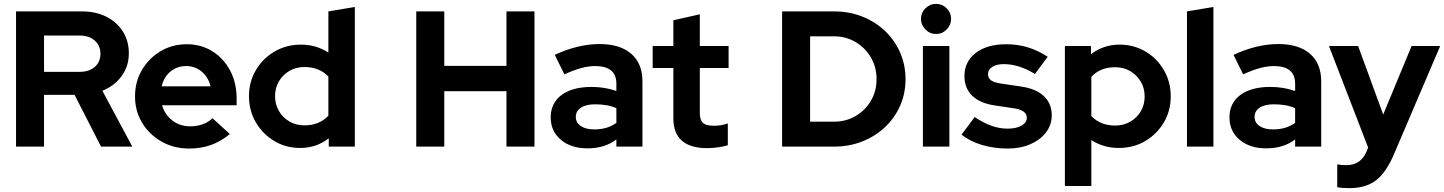

<svg xmlns="http://www.w3.org/2000/svg" viewBox="-20 -759 7477 994"><path d="M63 0V-700H405Q476 -700 530.5 -672.5Q585 -645 616 -596Q647 -547 647 -483Q647 -416 609.5 -365Q572 -314 510 -289L665 0H503L366 -268H208V0ZM208 -387H392Q441 -387 470.5 -412.5Q500 -438 500 -481Q500 -523 470.5 -549Q441 -575 392 -575H208Z M958 10Q880 10 816.5 -26Q753 -62 716 -123Q679 -184 679 -260Q679 -336 715 -397Q751 -458 811.5 -494Q872 -530 947 -530Q1021 -530 1079.5 -493.5Q1138 -457 1171.5 -393.5Q1205 -330 1205 -250V-214H819Q833 -166 872 -135.5Q911 -105 965 -105Q1000 -105 1030 -116Q1060 -127 1080 -147L1170 -65Q1122 -26 1071.5 -8Q1021 10 958 10ZM817 -312H1070Q1059 -359 1024.5 -388Q990 -417 944 -417Q897 -417 862.5 -388.5Q828 -360 817 -312Z M1534 7Q1460 7 1400 -29Q1340 -65 1304.5 -125.5Q1269 -186 1269 -261Q1269 -336 1305 -396.5Q1341 -457 1402 -492.5Q1463 -528 1538 -528Q1616 -528 1680 -487V-700L1817 -723V0H1682V-43Q1618 7 1534 7ZM1556 -110Q1633 -110 1680 -160V-363Q1633 -412 1556 -412Q1513 -412 1478.5 -392Q1444 -372 1424 -338Q1404 -304 1404 -261Q1404 -219 1424 -184.5Q1444 -150 1478.5 -130Q1513 -110 1556 -110Z M2135 0V-700H2280V-418H2602V-700H2747V0H2602V-287H2280V0Z M3021 9Q2936 9 2883.5 -35.5Q2831 -80 2831 -151Q2831 -225 2887 -267Q2943 -309 3043 -309Q3111 -309 3171 -288V-326Q3171 -417 3061 -417Q3028 -417 2990 -407Q2952 -397 2902 -374L2852 -475Q2973 -531 3084 -531Q3190 -531 3248 -480.5Q3306 -430 3306 -338V0H3171V-37Q3139 -13 3102 -2Q3065 9 3021 9ZM2961 -154Q2961 -124 2987 -106.5Q3013 -89 3056 -89Q3125 -89 3171 -123V-199Q3146 -210 3118.5 -214.5Q3091 -219 3061 -219Q3014 -219 2987.5 -201.5Q2961 -184 2961 -154Z M3642 8Q3466 8 3466 -147V-407H3359V-521H3466V-654L3603 -685V-521H3752V-407H3603V-175Q3603 -138 3619 -123Q3635 -108 3675 -108Q3695 -108 3711.5 -110.5Q3728 -113 3748 -120V-7Q3726 0 3695.5 4Q3665 8 3642 8Z M4029 0V-700H4298Q4376 -700 4443.5 -673.5Q4511 -647 4561.5 -599Q4612 -551 4640 -487Q4668 -423 4668 -349Q4668 -275 4640 -211.5Q4612 -148 4561.5 -100.5Q4511 -53 4443.5 -26.5Q4376 0 4298 0ZM4174 -129H4297Q4359 -129 4409 -158Q4459 -187 4488.5 -237Q4518 -287 4518 -349Q4518 -412 4488.5 -462Q4459 -512 4409 -541.5Q4359 -571 4297 -571H4174Z M4826 -583Q4794 -583 4771 -606.5Q4748 -630 4748 -661Q4748 -693 4771 -716Q4794 -739 4826 -739Q4858 -739 4881 -716Q4904 -693 4904 -661Q4904 -630 4881 -606.5Q4858 -583 4826 -583ZM4758 0V-521H4895V0Z M5197 10Q5126 10 5064 -8.5Q5002 -27 4958 -62L5026 -153Q5115 -93 5195 -93Q5241 -93 5268.5 -108.5Q5296 -124 5296 -149Q5296 -188 5231 -198L5131 -213Q5054 -224 5013.5 -263Q4973 -302 4973 -365Q4973 -440 5031.5 -485Q5090 -530 5190 -530Q5306 -530 5404 -465L5338 -376Q5255 -427 5177 -427Q5140 -427 5117.5 -413Q5095 -399 5095 -376Q5095 -354 5111.5 -342.5Q5128 -331 5166 -326L5266 -311Q5343 -300 5384 -261.5Q5425 -223 5425 -162Q5425 -113 5395.5 -74Q5366 -35 5314.5 -12.5Q5263 10 5197 10Z M5493 204V-521H5628V-478Q5692 -528 5776 -528Q5850 -528 5910 -492.5Q5970 -457 6005.5 -396Q6041 -335 6041 -260Q6041 -185 6005 -124.5Q5969 -64 5908.5 -28.5Q5848 7 5772 7Q5692 7 5630 -34V204ZM5754 -109Q5797 -109 5831.5 -129Q5866 -149 5886 -183Q5906 -217 5906 -260Q5906 -303 5885.5 -337Q5865 -371 5831 -391Q5797 -411 5754 -411Q5675 -411 5630 -361V-158Q5677 -109 5754 -109Z M6125 0V-700L6262 -723V0Z M6535 9Q6450 9 6397.5 -35.5Q6345 -80 6345 -151Q6345 -225 6401 -267Q6457 -309 6557 -309Q6625 -309 6685 -288V-326Q6685 -417 6575 -417Q6542 -417 6504 -407Q6466 -397 6416 -374L6366 -475Q6487 -531 6598 -531Q6704 -531 6762 -480.5Q6820 -430 6820 -338V0H6685V-37Q6653 -13 6616 -2Q6579 9 6535 9ZM6475 -154Q6475 -124 6501 -106.5Q6527 -89 6570 -89Q6639 -89 6685 -123V-199Q6660 -210 6632.5 -214.5Q6605 -219 6575 -219Q6528 -219 6501.5 -201.5Q6475 -184 6475 -154Z M6965 215Q6928 215 6903 210V92Q6923 96 6951 96Q7025 96 7055 25L7063 5L6860 -521H7011L7141 -166L7288 -521H7436L7196 41Q7155 136 7102.5 175.5Q7050 215 6965 215Z"/></svg>

Font: Red Hat Display
Style: Bold
Weight: 700
Designer: Pentagram, MCKL
Foundry: Pentagram, MCKL
Version: Version 1.023; ttfautohint (v1.8.3)